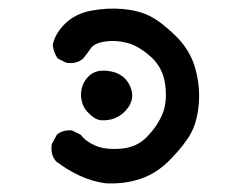

<svg xmlns="http://www.w3.org/2000/svg" viewBox="-20 -425 540 443"><path d="M224.6 -2Q193.4 -5.9 164.1 -19.5Q134.8 -33.2 109.4 -52.7Q95.7 -68.4 99.6 -92.8L111.3 -114.3Q125 -126 146.5 -124L166 -114.3Q177.7 -98.6 200.2 -88.9Q222.7 -79.1 259.3 -82Q295.9 -85 319.3 -109.4Q342.8 -133.8 354.5 -161.1Q366.2 -188.5 361.3 -228.5Q356.4 -268.6 328.1 -293.9Q299.8 -319.3 272.9 -326.2Q246.1 -333 221.7 -329.1Q197.3 -325.2 189.5 -313.5Q181.6 -301.8 171.9 -290Q156.2 -276.4 132.8 -280.3L113.3 -290Q103.5 -303.7 101.6 -321.3Q107.4 -348.6 130.9 -371.1Q154.3 -393.6 190.4 -400.4Q226.6 -407.2 262.2 -404.3Q297.9 -401.4 324.2 -388.7Q350.6 -376 384.8 -342.8Q418.9 -309.6 430.7 -266.6Q442.4 -223.6 438.5 -183.6Q434.6 -143.6 420.9 -118.2Q407.2 -92.8 375 -59.1Q342.8 -25.4 305.2 -12.7Q267.6 0 224.6 -2ZM212.9 -147.5Q197.3 -149.4 181.6 -167Q166 -184.6 167 -209Q168 -233.4 185.5 -250Q203.1 -266.6 235.8 -260.3Q268.6 -253.9 280.8 -224.6Q293 -195.3 270.5 -170.4Q248 -145.5 212.9 -147.5Z"/></svg>

Font: JasonHandwriting1
Style: Regular
Weight: 400
Version: Version 1.48.20